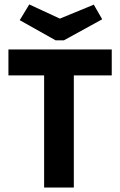

<svg xmlns="http://www.w3.org/2000/svg" viewBox="-20 -846 540 866"><path d="M179 0V-506H18V-623H484V-506H313V0ZM403 -825 441 -759 268 -664H231L69 -755L112 -826L250 -762Z"/></svg>

Font: Inconsolata Black
Style: Regular
Weight: 900
Monospace: yes
Designer: Raph Levien, Cyreal, Brenton Simpson
Foundry: Raph Levien, Cyreal, Google
Version: Version 3.001; ttfautohint (v1.8.2.53-6de2)